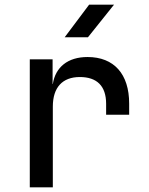

<svg xmlns="http://www.w3.org/2000/svg" viewBox="-20 -805 640 825"><path d="M258 -645H358L470 -785H363ZM108 0H207V-347C207 -429 248 -474 323 -474C396 -474 436 -436 436 -359V-312H535V-360C535 -487 470 -560 356 -560C271 -560 218 -516 207 -444H206V-550H108Z"/></svg>

Font: JetBrains Mono Medium
Style: Regular
Weight: 436
Monospace: yes
Designer: Philipp Nurullin, Konstantin Bulenkov
Foundry: JetBrains
Version: Version 2.305